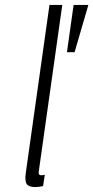

<svg xmlns="http://www.w3.org/2000/svg" viewBox="-20 -750 379 780"><path d="M181 -730 85 -49Q80 -15 88.5 -2.5Q97 10 123 10Q130 10 137.5 9Q145 8 155 6L162 -40Q151 -38 150 -38Q140 -38 138 -42.5Q136 -47 138 -57L233 -730ZM252 -538H283L339 -730H279Z"/></svg>

Font: Secuela Light
Style: Italic
Weight: 300
Italic angle: -8°
Designer: Fernando Haro
Foundry: deFharo
Version: Version 1.708